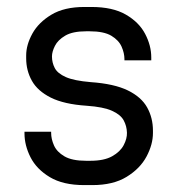

<svg xmlns="http://www.w3.org/2000/svg" viewBox="-20 -533 516 559"><path d="M225.1 5.9Q163.6 5.9 125 -17.3Q86.4 -40.5 68.8 -75.2Q51.3 -109.9 51.3 -144.5V-149.4H128.9V-146Q128.9 -128.4 137.2 -109.6Q145.5 -90.8 167.5 -77.9Q189.5 -64.9 230.5 -64.9H243.2Q283.2 -64.9 306.6 -78.1Q330.1 -91.3 340.1 -110.4Q350.1 -129.4 349.6 -146.5Q349.1 -166 340.1 -182.6Q331.1 -199.2 306.2 -210.4Q281.2 -221.7 232.4 -225.1Q166.5 -229.5 127.9 -248.8Q89.4 -268.1 72.8 -297.9Q56.2 -327.6 56.2 -363.3V-371.6Q56.2 -402.3 74.2 -435.1Q92.3 -467.8 129.6 -490.2Q167 -512.7 225.6 -512.7H246.1Q308.1 -512.7 346.4 -490.5Q384.8 -468.3 402.6 -434.3Q420.4 -400.4 420.4 -365.7V-357.4H342.3V-360.8Q342.3 -378.4 334 -397.2Q325.7 -416 304 -429Q282.2 -441.9 240.7 -441.9H231Q191.4 -441.9 169.9 -429.2Q148.4 -416.5 139.9 -399.4Q131.3 -382.3 131.3 -368.7Q131.3 -350.6 139.4 -335Q147.5 -319.3 171.6 -308.6Q195.8 -297.9 244.1 -293.9Q312.5 -289.1 352.1 -269.8Q391.6 -250.5 408.4 -220.2Q425.3 -189.9 425.3 -152.3V-146Q425.3 -112.3 406.5 -77.1Q387.7 -42 348.6 -18.1Q309.6 5.9 248.5 5.9Z"/></svg>

Font: Kay Pho Du Medium
Style: Regular
Weight: 500
Designer: Victor Gaultney, Khu Oo Reh
Foundry: SIL International
Version: Version 3.000